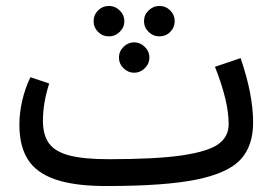

<svg xmlns="http://www.w3.org/2000/svg" viewBox="-20 -610 924 644"><path d="M829 -199Q829 -120 786.5 -74.5Q744 -29 638 -7.5Q532 14 337 14Q230 14 166 -8Q102 -30 73.5 -75Q45 -120 45 -192Q45 -230 54.5 -272Q64 -314 82 -351L145 -330Q124 -264 124 -205Q124 -157 144.5 -129Q165 -101 213 -88.5Q261 -76 345 -76Q504 -76 591.5 -89Q679 -102 713 -127Q747 -152 747 -194Q747 -270 701 -386L787 -415Q829 -293 829 -199ZM397 -539Q397 -518 381.5 -503Q366 -488 346 -488Q324 -488 309 -503Q294 -518 294 -539Q294 -560 309 -575Q324 -590 346 -590Q366 -590 381.5 -575Q397 -560 397 -539ZM566 -539Q566 -518 551 -503Q536 -488 514 -488Q494 -488 478.5 -503Q463 -518 463 -539Q463 -560 478.5 -575Q494 -590 514 -590Q536 -590 551 -575Q566 -560 566 -539ZM481 -417Q481 -396 465.5 -381Q450 -366 430 -366Q410 -366 394.5 -381Q379 -396 379 -417Q379 -438 394.5 -453Q410 -468 430 -468Q450 -468 465.5 -453Q481 -438 481 -417Z"/></svg>

Font: FiraGO
Style: Regular
Weight: 400
Designer: bBox Type
Foundry: bBox Type GmbH
Version: Version 1.001;April 20, 2020;FontCreator 12.0.0.2555 64-bit